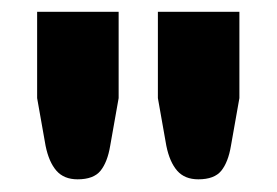

<svg xmlns="http://www.w3.org/2000/svg" viewBox="-20 -748 458 318"><path d="M176.5 -728.5V-585.5L162.5 -506.5Q158 -479.5 146.5 -465.2Q135 -451 108.5 -451Q86 -451 73.5 -465.2Q61 -479.5 55.5 -506.5L41.5 -585.5V-728.5ZM376.5 -728.5V-585.5L362.5 -506.5Q358 -479.5 346.5 -465.2Q335 -451 308.5 -451Q286 -451 273.5 -465.2Q261 -479.5 255.5 -506.5L241.5 -585.5V-728.5Z"/></svg>

Font: Lato
Style: Regular
Weight: 900
Designer: Lukasz Dziedzic with Adam Twardoch and Botio Nikoltchev
Foundry: tyPoland Lukasz Dziedzic
Version: Version 2.010; 2014-09-01; http://www.latofonts.com/; ttfaut